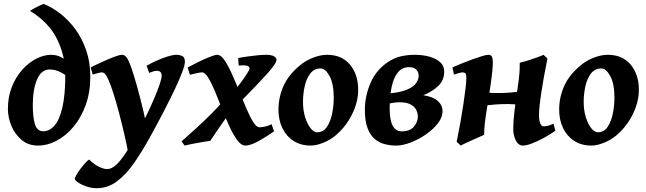

<svg xmlns="http://www.w3.org/2000/svg" viewBox="-20 -745 3394 1009"><path d="M21.5 -172.9Q21.5 -236.3 42.2 -288.3Q63 -340.3 96.7 -378.2Q130.4 -416 170.7 -436.5Q210.9 -457 249.5 -457Q285.2 -457 314 -437Q342.8 -417 362.8 -391.1L350.6 -328.1Q326.2 -351.6 298.1 -365.7Q270 -379.9 241.2 -379.9Q196.8 -379.9 174.6 -327.1Q152.3 -274.4 152.3 -192.4Q152.3 -130.4 163.3 -92.8Q174.3 -55.2 207.5 -55.2Q240.7 -55.2 266.8 -85.4Q293 -115.7 308.1 -181.4Q323.2 -247.1 323.2 -354Q323.2 -451.7 279.8 -539.6Q236.3 -627.4 137.7 -688Q150.4 -696.3 173.8 -708.5Q197.3 -720.7 209.5 -724.6Q254.4 -706.5 297.9 -672.6Q341.3 -638.7 376.7 -590.3Q412.1 -542 433.3 -479.7Q454.6 -417.5 454.6 -342.3Q454.6 -260.7 430.7 -194.1Q406.7 -127.4 366.9 -79.6Q327.1 -31.7 278.3 -5.9Q229.5 20 179.7 20Q128.9 20 93.5 -9.8Q58.1 -39.6 39.8 -84Q21.5 -128.4 21.5 -172.9Z M760.7 -27.8 670.4 76.2 654.3 62Q647 19.5 634 -36.6Q621.1 -92.8 606 -150.4Q590.8 -208 575.9 -254.6Q561 -301.3 550.3 -324.7Q539.1 -349.6 531.2 -357.2Q523.4 -364.7 515.1 -364.7Q508.8 -364.7 493.9 -360.8Q479 -356.9 467.3 -353L456.5 -390.6Q486.3 -405.8 519.8 -420.9Q553.2 -436 580.8 -446.5Q608.4 -457 621.1 -457Q634.8 -457 645.5 -442.9Q656.2 -428.7 668 -395Q682.6 -354 699.7 -293Q716.8 -231.9 733.2 -162.6Q749.5 -93.3 760.7 -27.8ZM951.7 -419.9Q951.7 -403.3 937.7 -366.2Q923.8 -329.1 899.4 -277.6Q875 -226.1 843.5 -165Q812 -104 776.9 -40Q731.4 43.5 687.3 107.7Q643.1 171.9 594.7 208Q546.4 244.1 488.3 244.1Q461.4 244.1 435.1 235.1Q408.7 226.1 391.1 214.4Q373.5 202.6 373.5 194.8Q373.5 187.5 382.6 172.1Q391.6 156.7 404.5 139.9Q417.5 123 429.7 109.9Q441.9 96.7 448.7 93.3Q471.7 117.2 498.3 130.4Q524.9 143.6 543 143.6Q575.7 143.6 613.5 96.4Q651.4 49.3 697.3 -36.1Q723.1 -84 746.8 -132.8Q770.5 -181.6 789.1 -224.9Q807.6 -268.1 818.6 -300.3Q829.6 -332.5 829.6 -347.2Q829.6 -373 803.7 -373Q790 -373 764.2 -361.8L750.5 -399.4Q773.9 -413.1 803.5 -426.3Q833 -439.5 860.8 -448.2Q888.7 -457 906.7 -457Q923.3 -457 937.5 -450.7Q951.7 -444.3 951.7 -419.9Z M1433.1 -431.2Q1433.1 -411.6 1382.3 -355.5Q1331.5 -299.3 1233.9 -200.2L1189.9 -242.2Q1219.2 -275.9 1242.2 -306.4Q1265.1 -336.9 1278.3 -358.4Q1291.5 -379.9 1291.5 -384.8Q1291.5 -401.9 1257.3 -401.9Q1247.6 -401.9 1234.4 -400.4L1231.4 -439.9Q1252.9 -444.3 1281 -448.2Q1309.1 -452.1 1335.2 -454.6Q1361.3 -457 1376.5 -457Q1406.7 -457 1419.9 -449.2Q1433.1 -441.4 1433.1 -431.2ZM1420.4 -54.7Q1378.4 -25.4 1337.2 -2.7Q1295.9 20 1269.5 20Q1248 20 1227.3 -7.8Q1206.5 -35.6 1186.3 -79.3Q1166 -123 1147 -172.4Q1127.9 -221.7 1109.6 -265.4Q1091.3 -309.1 1074.2 -336.9Q1057.1 -364.7 1041.5 -364.7Q1033.2 -364.7 1013.4 -360.4Q993.7 -356 978 -352.1L966.3 -390.6Q993.7 -405.3 1025.4 -420.7Q1057.1 -436 1083.7 -446.5Q1110.4 -457 1122.1 -457Q1140.1 -457 1159.2 -429.4Q1178.2 -401.9 1197.8 -358.6Q1217.3 -315.4 1236.8 -266.6Q1256.3 -217.8 1274.9 -174.6Q1293.5 -131.3 1310.8 -103.8Q1328.1 -76.2 1343.3 -76.2Q1354.5 -76.2 1371.8 -79.6Q1389.2 -83 1407.2 -92.3ZM1206.1 -180.2Q1186 -150.9 1155 -107.2Q1124 -63.5 1085 -4.9Q1073.2 -3.4 1045.4 1.2Q1017.6 5.9 990 11.2Q962.4 16.6 950.2 20L934.1 -2Q966.3 -30.3 1008.3 -68.6Q1050.3 -106.9 1091.3 -147.7Q1132.3 -188.5 1161.1 -224.1Z M1862.3 -272.9Q1862.3 -208 1828.9 -141.8Q1795.4 -75.7 1740.7 -30.8Q1715.3 -9.8 1679 5.1Q1642.6 20 1613.3 20Q1560.5 20 1522.5 -4.6Q1484.4 -29.3 1463.9 -72Q1443.4 -114.7 1443.4 -168Q1443.4 -237.8 1472.7 -299.1Q1502 -360.4 1567.4 -410.2Q1593.3 -429.7 1629.4 -443.4Q1665.5 -457 1699.2 -457Q1775.9 -457 1819.1 -405.5Q1862.3 -354 1862.3 -272.9ZM1733.9 -231Q1733.9 -305.2 1711.9 -345.2Q1689.9 -385.3 1665.5 -385.3Q1630.9 -385.3 1610.4 -358.4Q1589.8 -331.5 1581.1 -291Q1572.3 -250.5 1572.3 -209Q1572.3 -165.5 1583.5 -129.4Q1594.7 -93.3 1611.8 -71.5Q1628.9 -49.8 1646.5 -49.8Q1679.2 -49.8 1698.2 -78.4Q1717.3 -106.9 1725.6 -148.9Q1733.9 -190.9 1733.9 -231Z M2090.8 -54.7Q2134.8 -54.7 2155.3 -79.6Q2175.8 -104.5 2175.8 -132.3Q2175.8 -149.9 2167.5 -167.2Q2159.2 -184.6 2138.2 -196Q2117.2 -207.5 2079.1 -207.5Q2050.8 -207.5 2014.4 -198Q1978 -188.5 1958 -178.7V-251.5Q2046.4 -251.5 2094.5 -265.6Q2142.6 -279.8 2161.4 -301.8Q2180.2 -323.7 2180.2 -346.7Q2180.2 -367.2 2167.2 -379.6Q2154.3 -392.1 2129.9 -392.1Q2093.3 -392.1 2070.8 -364.3Q2048.3 -336.4 2038.1 -287.4Q2027.8 -238.3 2027.8 -174.3Q2027.8 -54.7 2090.8 -54.7ZM2160.2 -457Q2200.7 -457 2235.8 -447.5Q2271 -438 2292.7 -418.7Q2314.5 -399.4 2314.5 -369.1Q2314.5 -323.2 2283 -293.2Q2251.5 -263.2 2204.6 -244.6Q2256.8 -236.3 2281.2 -214.1Q2305.7 -191.9 2305.7 -159.7Q2305.7 -128.4 2281 -96.7Q2256.3 -64.9 2218.3 -38.6Q2180.2 -12.2 2138.2 3.9Q2096.2 20 2061.5 20Q2031.7 20 2002.4 12.7Q1973.1 5.4 1949.5 -14.4Q1925.8 -34.2 1911.6 -71.3Q1897.5 -108.4 1897.5 -168.5Q1897.5 -238.3 1926.3 -307.1Q1955.1 -376 2018.6 -418.9Q2051.3 -440.9 2086.7 -449Q2122.1 -457 2160.2 -457Z M2524.4 -36.6Q2518.1 -33.7 2500.5 -25.9Q2482.9 -18.1 2462.2 -8.8Q2441.4 0.5 2424.1 8.5Q2406.7 16.6 2400.9 20L2379.9 0Q2390.1 -48.8 2399.2 -100.1Q2408.2 -151.4 2415.3 -198Q2422.4 -244.6 2426.5 -280.3Q2430.7 -315.9 2430.7 -333Q2430.7 -355.5 2425.3 -360.1Q2419.9 -364.7 2411.1 -364.7Q2404.8 -364.7 2390.9 -360.8Q2377 -356.9 2365.7 -353L2357.4 -390.6Q2377.9 -399.9 2406 -411.4Q2434.1 -422.9 2462.6 -433.1Q2491.2 -443.4 2513.7 -450.2Q2536.1 -457 2545.9 -457Q2560.1 -457 2564.9 -447.8Q2569.8 -438.5 2569.8 -416Q2569.8 -382.8 2561.5 -322.8Q2553.2 -262.7 2539.1 -175.8Q2530.8 -125 2527.6 -95.2Q2524.4 -65.4 2524.4 -36.6ZM2753.9 -251 2733.9 -194.8Q2691.9 -197.3 2656.5 -198Q2621.1 -198.7 2583.7 -196Q2546.4 -193.4 2497.6 -186L2483.4 -201.7Q2484.9 -207 2488.5 -218.8Q2492.2 -230.5 2496.6 -242.4Q2501 -254.4 2503.4 -259.3Q2546.4 -256.8 2582.3 -256.1Q2618.2 -255.4 2655.3 -258.1Q2692.4 -260.7 2739.7 -268.1ZM2898.4 -57.6Q2870.6 -38.1 2837.9 -20.3Q2805.2 -2.4 2775.6 8.8Q2746.1 20 2728.5 20Q2703.6 20 2690.4 -7.6Q2677.2 -35.2 2677.2 -65.4Q2677.2 -103 2682.6 -151.1Q2688 -199.2 2694.3 -240.2Q2702.6 -295.4 2706.3 -326.9Q2710 -358.4 2710.7 -377.4Q2711.4 -396.5 2711.4 -415Q2726.6 -418.5 2751.2 -426Q2775.9 -433.6 2800 -442.4Q2824.2 -451.2 2836.4 -457L2856.9 -437Q2835.9 -334 2824.2 -255.4Q2812.5 -176.8 2812.5 -138.2Q2812.5 -114.3 2818.6 -97.7Q2824.7 -81.1 2837.4 -81.1Q2851.1 -81.1 2864.3 -85.2Q2877.4 -89.4 2889.2 -94.7Z M3337.4 -272.9Q3337.4 -208 3304 -141.8Q3270.5 -75.7 3215.8 -30.8Q3190.4 -9.8 3154.1 5.1Q3117.7 20 3088.4 20Q3035.6 20 2997.6 -4.6Q2959.5 -29.3 2939 -72Q2918.5 -114.7 2918.5 -168Q2918.5 -237.8 2947.8 -299.1Q2977.1 -360.4 3042.5 -410.2Q3068.4 -429.7 3104.5 -443.4Q3140.6 -457 3174.3 -457Q3251 -457 3294.2 -405.5Q3337.4 -354 3337.4 -272.9ZM3209 -231Q3209 -305.2 3187 -345.2Q3165 -385.3 3140.6 -385.3Q3106 -385.3 3085.4 -358.4Q3064.9 -331.5 3056.2 -291Q3047.4 -250.5 3047.4 -209Q3047.4 -165.5 3058.6 -129.4Q3069.8 -93.3 3086.9 -71.5Q3104 -49.8 3121.6 -49.8Q3154.3 -49.8 3173.3 -78.4Q3192.4 -106.9 3200.7 -148.9Q3209 -190.9 3209 -231Z"/></svg>

Font: Gentium Book Plus
Style: Bold Italic
Weight: 700
Italic angle: -8°
Designer: Victor Gaultney, Annie Olsen, Iska Routamaa, Becca Hirsbrunner
Foundry: SIL International
Version: Version 6.101